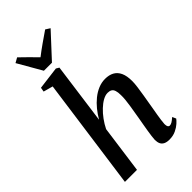

<svg xmlns="http://www.w3.org/2000/svg" viewBox="-314 -1122 1216 1216"><g transform="rotate(-45 294.0 -514.5)"><path d="M427.5 10.5Q404 10.5 389 3Q374 -4.5 367.2 -18.8Q360.5 -33 360.5 -54.5Q361 -67 363.5 -86.5Q366 -106 369.8 -129Q373.5 -152 377.8 -176Q382 -200 386 -222.5Q389.5 -245 393.8 -269.5Q398 -294 401.8 -318.2Q405.5 -342.5 407.8 -365Q410 -387.5 409.5 -406Q409.5 -432.5 404.2 -448Q399 -463.5 388 -470Q377 -476.5 359.5 -476.5Q339.5 -476.5 316.2 -463.8Q293 -451 269.8 -429Q246.5 -407 226 -379Q205.5 -351 190.5 -320.5L146.5 0H38.5L142.5 -751L79 -768.5L84 -797.5L237 -817L257 -805L201 -394Q219 -425.5 242 -453.8Q265 -482 292 -503.8Q319 -525.5 349 -538Q379 -550.5 411 -550.5Q446 -550.5 471 -537Q496 -523.5 509.5 -494.5Q523 -465.5 523 -418.5Q523 -398 519 -368Q515 -338 509.5 -305Q504 -272 499 -243Q495.5 -222.5 491.8 -200.2Q488 -178 484.2 -156.5Q480.5 -135 478 -115.8Q475.5 -96.5 474.5 -82Q474.5 -65.5 479.2 -58.2Q484 -51 491.5 -51Q501.5 -51 512.5 -57.5Q523.5 -64 540.5 -79L552 -54Q545.5 -44.5 528.8 -29.2Q512 -14 486.5 -1.8Q461 10.5 427.5 10.5ZM173.5 -860.5 80.5 -1022 113.5 -1040.5Q140 -1015 166.5 -988.8Q193 -962.5 218.5 -936Q252.5 -962.5 289.2 -988.2Q326 -1014 364 -1040L394 -1021L245.5 -860.5Z"/></g></svg>

Font: Merriweather 60pt Medium
Style: Italic
Weight: 500
Italic angle: -7.8°
Version: Version 2.101